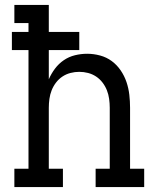

<svg xmlns="http://www.w3.org/2000/svg" viewBox="-20 -755 640 775"><path d="M38 0V-74H95V-553H28V-626H95V-662H38V-735H177V-626H300V-553H177V-435Q187 -458 202 -478Q217 -498 237.5 -512Q258 -526 282.5 -532Q307 -538 332 -538Q358 -538 384 -531Q410 -524 431 -508.5Q452 -493 467 -471Q482 -449 490.5 -424Q499 -399 502 -372.5Q505 -346 505 -320V-74H562V0H366V-74H423V-320Q423 -338 420.5 -356Q418 -374 411.5 -390.5Q405 -407 394 -421.5Q383 -436 368 -446Q353 -456 335.5 -460.5Q318 -465 300 -465Q282 -465 264.5 -460.5Q247 -456 232 -446Q217 -436 206 -421.5Q195 -407 188.5 -390.5Q182 -374 179.5 -356Q177 -338 177 -320V-74H234V0Z"/></svg>

Font: Iosevka Curly Slab Extended
Style: Regular
Weight: 400
Width: 7
Monospace: yes
Designer: Belleve Invis
Foundry: Belleve Invis
Version: Version 11.1.0; ttfautohint (v1.8.3)